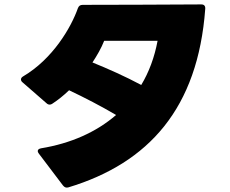

<svg xmlns="http://www.w3.org/2000/svg" viewBox="-20 -796 1040 870"><path d="M290 53C654 -57 877 -306 910 -756C911 -769 905 -776 892 -776C719 -775 500 -774 355 -774C343 -774 337 -769 333 -759C302 -671 219 -529 85 -450C78 -446 75 -441 75 -436C75 -432 77 -427 82 -423L191 -328C195 -324 200 -322 205 -322C209 -322 213 -323 217 -326C243 -343 268 -363 293 -387C363 -354 438 -315 506 -275C416 -197 300 -146 166 -124C156 -122 151 -118 151 -111C151 -108 153 -104 156 -100L265 44C272 53 280 56 290 53ZM399 -513C420 -545 439 -578 452 -611H694C680 -536 655 -469 620 -411C547 -450 468 -485 399 -513Z"/></svg>

Font: LINE Seed JP_OTF ExtraBold
Style: Regular
Weight: 800
Designer: LY Corporation & Fontrix & Fontworks
Version: Version 1.013